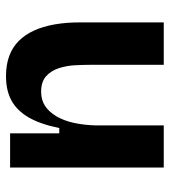

<svg xmlns="http://www.w3.org/2000/svg" viewBox="18 -584 579 656"><g transform="rotate(90 308.0 -255.5)"><path d="M240 14Q201 14 171 3Q141 -8 119.5 -29.5Q98 -51 84 -81.5Q70 -112 63 -151.5Q56 -191 56 -239V-525H201V-271Q201 -249 202.5 -221Q204 -193 212.5 -166.5Q221 -140 240 -123Q259 -106 293 -106Q321 -106 341.5 -119.5Q362 -133 377 -158.5Q392 -184 399.5 -218.5Q407 -253 408 -294V-525H552V-217V0H435V-168H417Q404 -104 381 -64Q358 -24 323.5 -5Q289 14 240 14Z"/></g></svg>

Font: Bricolage Grotesque 48pt Condensed ExtraBold
Style: Bold
Weight: 700
Version: Version 1.000;gftools[0.9.30]